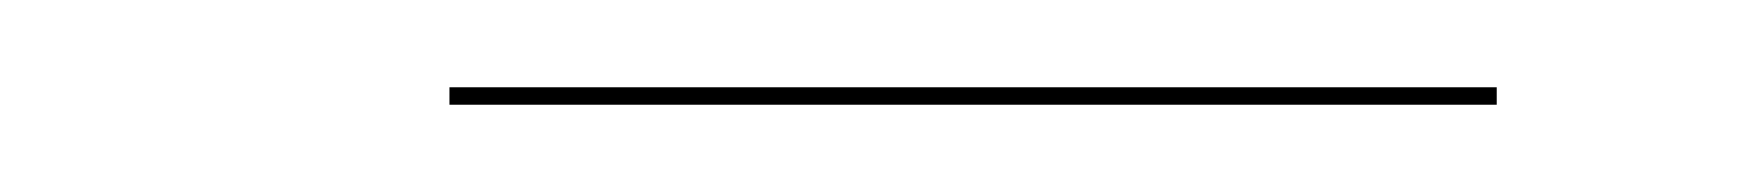

<svg xmlns="http://www.w3.org/2000/svg" viewBox="-20 -297 400 44"><path d="M83 -277V-273H323V-277Z"/></svg>

Font: Bodoni* 48pt Medium
Style: Italic
Weight: 500
Italic angle: -13°
Version: Version 2.3